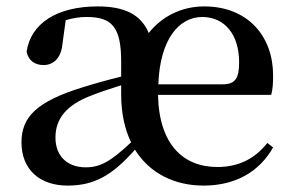

<svg xmlns="http://www.w3.org/2000/svg" viewBox="-20 -563 912 599"><path d="M615 16C717 16 790 -29 832 -103L814 -117C777 -70 727 -42 658 -42C552 -42 476 -112 473 -267H826C831 -284 832 -303 832 -328C832 -449 754 -543 617 -543C548 -543 486 -513 444 -460C420 -518 368 -543 285 -543C156 -543 76 -489 63 -402C68 -375 88 -360 116 -360C145 -360 171 -380 175 -427L185 -500C208 -507 229 -510 250 -510C327 -510 358 -481 358 -372V-324C317 -314 274 -302 239 -291C96 -247 47 -199 47 -119C47 -33 105 16 191 16C272 16 329 -14 401 -96C447 -22 525 16 615 16ZM474 -300C479 -440 538 -510 611 -510C681 -510 726 -455 726 -369C726 -320 715 -300 675 -300ZM389 -119C325 -59 293 -41 247 -41C191 -41 153 -75 153 -134C153 -193 188 -236 265 -265C290 -275 323 -286 358 -297V-269C358 -210 369 -160 389 -119Z"/></svg>

Font: Noto Serif CJK KR SemiBold
Style: Regular
Weight: 600
Designer: Ryoko NISHIZUKA 西塚涼子 (kana & ideographs); Frank Grießhammer (Latin, Greek & Cyrillic); Wenlong ZHANG 张文龙 (bopomofo); San
Foundry: Adobe
Version: Version 2.001;hotconv 1.1.0;makeotfexe 2.6.0